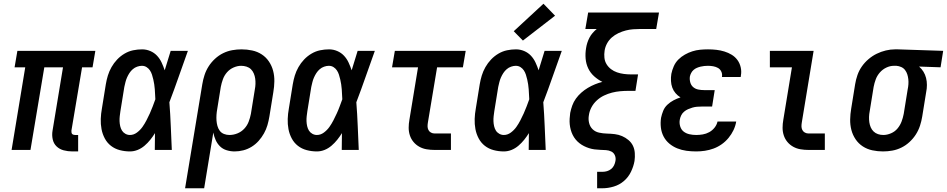

<svg xmlns="http://www.w3.org/2000/svg" viewBox="-20 -802 5065 1027"><path d="M367 8Q343 8 320.5 2Q298 -4 282.5 -19Q267 -34 262 -56.5Q257 -79 261 -103L317 -442H217L143 0H42L115 -442H58L73 -530H490L475 -442H419L362 -103Q362 -98 362.5 -93.5Q363 -89 365.5 -86Q368 -83 372.5 -81.5Q377 -80 381 -80H398V8Z M675 8Q647 8 620.5 1Q594 -6 573.5 -22Q553 -38 540.5 -61.5Q528 -85 523 -111.5Q518 -138 519 -166Q520 -194 525 -221L546 -351Q550 -375 557 -398Q564 -421 576.5 -443Q589 -465 606.5 -483.5Q624 -502 646 -515Q668 -528 692 -533Q716 -538 740 -538Q763 -538 784 -529Q805 -520 820 -504Q835 -488 844.5 -467.5Q854 -447 861 -426Q869 -452 877 -478Q885 -504 893 -530H985Q960 -461 936 -392Q912 -323 886 -255Q891 -191 893.5 -127.5Q896 -64 899 0H808Q808 -23 808.5 -45.5Q809 -68 809 -90Q798 -72 784 -54.5Q770 -37 753 -22.5Q736 -8 716 0Q696 8 675 8ZM675 -80Q695 -80 712.5 -93Q730 -106 742 -123Q754 -140 763.5 -158.5Q773 -177 781.5 -195.5Q790 -214 797 -233Q804 -252 811 -271Q810 -285 809.5 -298Q809 -311 808 -324.5Q807 -338 805 -351Q803 -364 800 -377Q797 -390 793 -402.5Q789 -415 782 -425.5Q775 -436 764 -443Q753 -450 739 -450Q727 -450 714 -445.5Q701 -441 690.5 -432Q680 -423 672.5 -411.5Q665 -400 659.5 -387.5Q654 -375 651 -362.5Q648 -350 645 -337L624 -207Q622 -194 620.5 -180.5Q619 -167 619.5 -153.5Q620 -140 623 -127Q626 -114 632.5 -103.5Q639 -93 650.5 -86.5Q662 -80 675 -80Z M970 205 1062 -351Q1066 -376 1074 -400.5Q1082 -425 1096 -447Q1110 -469 1130 -487.5Q1150 -506 1173.5 -517.5Q1197 -529 1222 -533.5Q1247 -538 1272 -538Q1301 -538 1329 -532Q1357 -526 1380 -511Q1403 -496 1418.5 -473Q1434 -450 1441 -423Q1448 -396 1447.5 -367Q1447 -338 1442 -309L1421 -179Q1417 -155 1410.5 -132.5Q1404 -110 1392 -88.5Q1380 -67 1363.5 -48.5Q1347 -30 1326 -17Q1305 -4 1281.5 2Q1258 8 1235 8Q1213 8 1192 1.5Q1171 -5 1156.5 -19.5Q1142 -34 1133.5 -53Q1125 -72 1121 -93L1072 205ZM1207 -80Q1229 -80 1250 -88.5Q1271 -97 1286.5 -113.5Q1302 -130 1310 -151Q1318 -172 1322 -193L1343 -323Q1346 -338 1346.5 -353Q1347 -368 1345 -382Q1343 -396 1337.5 -409Q1332 -422 1322.5 -431.5Q1313 -441 1299 -445.5Q1285 -450 1270 -450Q1250 -450 1229.5 -441Q1209 -432 1194.5 -415.5Q1180 -399 1172.5 -378.5Q1165 -358 1161 -337L1142 -219Q1139 -203 1138 -187.5Q1137 -172 1138 -157.5Q1139 -143 1143 -128.5Q1147 -114 1155.5 -102.5Q1164 -91 1178 -85.5Q1192 -80 1207 -80Z M1675 8Q1647 8 1620.5 1Q1594 -6 1573.5 -22Q1553 -38 1540.5 -61.5Q1528 -85 1523 -111.5Q1518 -138 1519 -166Q1520 -194 1525 -221L1546 -351Q1550 -375 1557 -398Q1564 -421 1576.5 -443Q1589 -465 1606.5 -483.5Q1624 -502 1646 -515Q1668 -528 1692 -533Q1716 -538 1740 -538Q1763 -538 1784 -529Q1805 -520 1820 -504Q1835 -488 1844.5 -467.5Q1854 -447 1861 -426Q1869 -452 1877 -478Q1885 -504 1893 -530H1985Q1960 -461 1936 -392Q1912 -323 1886 -255Q1891 -191 1893.5 -127.5Q1896 -64 1899 0H1808Q1808 -23 1808.5 -45.5Q1809 -68 1809 -90Q1798 -72 1784 -54.5Q1770 -37 1753 -22.5Q1736 -8 1716 0Q1696 8 1675 8ZM1675 -80Q1695 -80 1712.5 -93Q1730 -106 1742 -123Q1754 -140 1763.5 -158.5Q1773 -177 1781.5 -195.5Q1790 -214 1797 -233Q1804 -252 1811 -271Q1810 -285 1809.5 -298Q1809 -311 1808 -324.5Q1807 -338 1805 -351Q1803 -364 1800 -377Q1797 -390 1793 -402.5Q1789 -415 1782 -425.5Q1775 -436 1764 -443Q1753 -450 1739 -450Q1727 -450 1714 -445.5Q1701 -441 1690.5 -432Q1680 -423 1672.5 -411.5Q1665 -400 1659.5 -387.5Q1654 -375 1651 -362.5Q1648 -350 1645 -337L1624 -207Q1622 -194 1620.5 -180.5Q1619 -167 1619.5 -153.5Q1620 -140 1623 -127Q1626 -114 1632.5 -103.5Q1639 -93 1650.5 -86.5Q1662 -80 1675 -80Z M2305 0Q2283 0 2262 -3.5Q2241 -7 2223 -17Q2205 -27 2192 -42.5Q2179 -58 2172.5 -77.5Q2166 -97 2166 -118.5Q2166 -140 2170 -162L2216 -442H2077L2092 -530H2471L2456 -442H2318L2269 -148Q2267 -137 2267 -126.5Q2267 -116 2271.5 -107Q2276 -98 2285 -93Q2294 -88 2305 -88H2392V0Z M2675 8Q2647 8 2620.5 1Q2594 -6 2573.5 -22Q2553 -38 2540.5 -61.5Q2528 -85 2523 -111.5Q2518 -138 2519 -166Q2520 -194 2525 -221L2546 -351Q2550 -375 2557 -398Q2564 -421 2576.5 -443Q2589 -465 2606.5 -483.5Q2624 -502 2646 -515Q2668 -528 2692 -533Q2716 -538 2740 -538Q2763 -538 2784 -529Q2805 -520 2820 -504Q2835 -488 2844.5 -467.5Q2854 -447 2861 -426Q2869 -452 2877 -478Q2885 -504 2893 -530H2985Q2960 -461 2936 -392Q2912 -323 2886 -255Q2891 -191 2893.5 -127.5Q2896 -64 2899 0H2808Q2808 -23 2808.5 -45.5Q2809 -68 2809 -90Q2798 -72 2784 -54.5Q2770 -37 2753 -22.5Q2736 -8 2716 0Q2696 8 2675 8ZM2675 -80Q2695 -80 2712.5 -93Q2730 -106 2742 -123Q2754 -140 2763.5 -158.5Q2773 -177 2781.5 -195.5Q2790 -214 2797 -233Q2804 -252 2811 -271Q2810 -285 2809.5 -298Q2809 -311 2808 -324.5Q2807 -338 2805 -351Q2803 -364 2800 -377Q2797 -390 2793 -402.5Q2789 -415 2782 -425.5Q2775 -436 2764 -443Q2753 -450 2739 -450Q2727 -450 2714 -445.5Q2701 -441 2690.5 -432Q2680 -423 2672.5 -411.5Q2665 -400 2659.5 -387.5Q2654 -375 2651 -362.5Q2648 -350 2645 -337L2624 -207Q2622 -194 2620.5 -180.5Q2619 -167 2619.5 -153.5Q2620 -140 2623 -127Q2626 -114 2632.5 -103.5Q2639 -93 2650.5 -86.5Q2662 -80 2675 -80ZM2777 -585 2728 -635 2887 -782 2949 -718Z M3174 205V117H3203Q3215 117 3227 113.5Q3239 110 3249 102Q3259 94 3264.5 82.5Q3270 71 3272 59Q3275 43 3269 29Q3263 15 3250 8.5Q3237 2 3221.5 1Q3206 0 3190.5 -0.5Q3175 -1 3160 -3Q3145 -5 3131 -9.5Q3117 -14 3104 -20.5Q3091 -27 3079.5 -36Q3068 -45 3059 -56Q3050 -67 3043.5 -80Q3037 -93 3033 -107.5Q3029 -122 3027.5 -137Q3026 -152 3027 -167.5Q3028 -183 3030 -198Q3034 -218 3041 -237.5Q3048 -257 3060.5 -274.5Q3073 -292 3089.5 -306.5Q3106 -321 3124.5 -332Q3143 -343 3162.5 -351Q3182 -359 3202 -364Q3178 -376 3158 -394Q3138 -412 3126.5 -436Q3115 -460 3112.5 -488Q3110 -516 3115 -545Q3117 -559 3121.5 -573Q3126 -587 3133 -600.5Q3140 -614 3150 -625.5Q3160 -637 3172 -647H3111L3126 -735H3505L3490 -647H3407Q3387 -647 3367 -645.5Q3347 -644 3327.5 -639Q3308 -634 3288.5 -625Q3269 -616 3253 -602Q3237 -588 3227 -569.5Q3217 -551 3214 -531Q3211 -512 3213 -493Q3215 -474 3224.5 -458.5Q3234 -443 3248.5 -432Q3263 -421 3280.5 -415Q3298 -409 3317 -406.5Q3336 -404 3355 -404H3393L3379 -316H3341Q3319 -316 3297 -314Q3275 -312 3253.5 -306.5Q3232 -301 3211 -291Q3190 -281 3172.5 -265Q3155 -249 3144 -228.5Q3133 -208 3130 -186Q3126 -165 3131 -144.5Q3136 -124 3150 -110.5Q3164 -97 3184.5 -92.5Q3205 -88 3226.5 -87.5Q3248 -87 3268.5 -84.5Q3289 -82 3307.5 -74Q3326 -66 3341.5 -53Q3357 -40 3365.5 -22.5Q3374 -5 3375.5 16.5Q3377 38 3374 59Q3369 88 3355 117Q3341 146 3317 166.5Q3293 187 3262.5 196Q3232 205 3203 205Z M3704 8Q3677 8 3651.5 4.5Q3626 1 3602.5 -8.5Q3579 -18 3560 -34Q3541 -50 3529.5 -72Q3518 -94 3515 -120Q3512 -146 3516 -172Q3520 -191 3527.5 -209.5Q3535 -228 3550 -242Q3565 -256 3583 -265.5Q3601 -275 3620 -281Q3605 -290 3593.5 -303.5Q3582 -317 3576 -333.5Q3570 -350 3569 -369Q3568 -388 3571 -407Q3575 -427 3584 -447.5Q3593 -468 3608.5 -483.5Q3624 -499 3643.5 -510Q3663 -521 3683.5 -527.5Q3704 -534 3725 -536Q3746 -538 3767 -538Q3790 -538 3812 -535.5Q3834 -533 3855 -526.5Q3876 -520 3894 -509Q3912 -498 3924.5 -481Q3937 -464 3942 -442Q3947 -420 3943 -398Q3943 -396 3942.5 -394Q3942 -392 3942 -390H3841Q3842 -390 3842 -391Q3842 -392 3842 -393Q3844 -407 3838 -419.5Q3832 -432 3820.5 -438.5Q3809 -445 3795 -447.5Q3781 -450 3767 -450Q3757 -450 3747 -449Q3737 -448 3727 -445.5Q3717 -443 3707.5 -439Q3698 -435 3690 -428Q3682 -421 3677 -411.5Q3672 -402 3670 -392Q3668 -376 3672.5 -360.5Q3677 -345 3688.5 -335.5Q3700 -326 3715.5 -323Q3731 -320 3747 -320H3803L3789 -232H3732Q3720 -232 3708 -231Q3696 -230 3684 -226.5Q3672 -223 3660.5 -218Q3649 -213 3639 -204.5Q3629 -196 3623.5 -184.5Q3618 -173 3616 -161Q3613 -143 3618.5 -125.5Q3624 -108 3637 -98Q3650 -88 3667.5 -84Q3685 -80 3704 -80Q3721 -80 3739 -83Q3757 -86 3773.5 -95Q3790 -104 3802 -119Q3814 -134 3818 -152H3918Q3914 -128 3903.5 -106Q3893 -84 3877 -64.5Q3861 -45 3840.5 -30.5Q3820 -16 3797 -7.5Q3774 1 3750.5 4.5Q3727 8 3704 8Z M4305 0Q4283 0 4262 -3.5Q4241 -7 4223 -17Q4205 -27 4192 -42.5Q4179 -58 4172.5 -77.5Q4166 -97 4166 -118.5Q4166 -140 4170 -162L4216 -442H4098V-530H4332L4269 -148Q4267 -137 4267 -126.5Q4267 -116 4271.5 -107Q4276 -98 4285 -93Q4294 -88 4305 -88H4392V0Z M4703 8Q4674 8 4646 2Q4618 -4 4595 -19Q4572 -34 4556.5 -57Q4541 -80 4534 -107Q4527 -134 4527.5 -163Q4528 -192 4533 -221L4554 -351Q4558 -376 4566.5 -400.5Q4575 -425 4590 -446.5Q4605 -468 4625.5 -485.5Q4646 -503 4669.5 -514.5Q4693 -526 4718 -532Q4743 -538 4767 -538Q4771 -538 4775 -538Q4779 -538 4783 -538L5025 -530L5011 -442L4896 -446Q4910 -434 4919.5 -418.5Q4929 -403 4933.5 -385Q4938 -367 4938 -347.5Q4938 -328 4934 -309L4913 -179Q4909 -154 4901 -129.5Q4893 -105 4879 -83Q4865 -61 4845 -42.5Q4825 -24 4801.5 -12.5Q4778 -1 4753 3.5Q4728 8 4703 8ZM4705 -80Q4725 -80 4746 -89Q4767 -98 4781 -115Q4795 -132 4802.5 -152Q4810 -172 4814 -193L4835 -323Q4838 -337 4839 -351Q4840 -365 4838.5 -378.5Q4837 -392 4833 -404.5Q4829 -417 4821 -427.5Q4813 -438 4800.5 -443.5Q4788 -449 4775 -450H4768Q4767 -450 4765 -450Q4763 -450 4761 -450Q4741 -450 4721 -440.5Q4701 -431 4686.5 -414.5Q4672 -398 4664.5 -378Q4657 -358 4653 -337L4632 -207Q4629 -192 4628.5 -177Q4628 -162 4630 -148Q4632 -134 4637.5 -121Q4643 -108 4653 -98.5Q4663 -89 4676.5 -84.5Q4690 -80 4705 -80Z"/></svg>

Font: Iosevka Curly Semibold Oblique
Style: Regular
Weight: 600
Italic angle: -9°
Monospace: yes
Designer: Belleve Invis
Foundry: Belleve Invis
Version: Version 11.1.0; ttfautohint (v1.8.3)